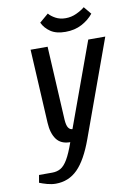

<svg xmlns="http://www.w3.org/2000/svg" viewBox="-96 -730 695 1000"><g transform="rotate(-10 251.5 -230.0)"><path d="M117 210Q95 210 71.5 203.5Q48 197 31 190L38 150H108Q133 150 152.5 139Q172 128 190 97.5Q208 67 228 10Q179 10 155.5 -22Q132 -54 129 -110L108 -500H198L219 -110Q221 -80 229.5 -67.5Q238 -55 251 -55L413 -500H503L318 10Q280 115 232.5 162.5Q185 210 117 210ZM304 -560Q255 -560 225.5 -580Q196 -600 182 -630L229 -670Q241 -655 264 -642.5Q287 -630 317 -630Q347 -630 374 -642.5Q401 -655 419 -670L452 -630Q428 -600 390.5 -580Q353 -560 304 -560Z"/></g></svg>

Font: Cuprum
Style: Italic
Weight: 400
Italic angle: -10°
Designer: Jovanny Lemonad
Foundry: Jovanny Lemonad
Version: Version 3.000